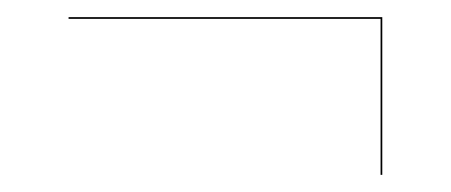

<svg xmlns="http://www.w3.org/2000/svg" viewBox="-20 -407 526 224"><path d="M424 -385V-203H426V-387H60V-385Z"/></svg>

Font: Bodoni* 96pt
Style: Regular
Weight: 400
Version: Version 2.3